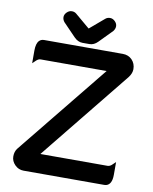

<svg xmlns="http://www.w3.org/2000/svg" viewBox="-95 -938 812 1018"><g transform="rotate(10 311.5 -428.5)"><path d="M49.8 -99.1 444.8 -586.9H89.8Q76.7 -586.9 64 -573.7L48.8 -559.1V-627.9Q48.8 -646.5 52.5 -659.9Q56.2 -673.3 64 -681.2Q74.2 -691.4 89.8 -691.4H513.7Q543.9 -691.4 563.5 -671.4Q583 -650.9 583 -621.1Q583 -598.6 565.4 -575.7L175.3 -92.8H537.1Q550.3 -92.8 563 -106L578.1 -120.6V-51.8Q578.1 1 546.9 8.8Q542 9.8 537.1 9.8H102.5Q75.7 9.8 55.9 -10Q36.1 -29.8 36.1 -55.7Q36.1 -81.5 49.8 -99.1ZM209 -867.2Q223.1 -867.2 233.4 -858.4Q271 -826.2 309.1 -794.4L312 -792.5L389.6 -858.4Q399.9 -867.2 414.6 -867.2Q429.2 -867.2 441.2 -855.2Q453.1 -843.3 453.1 -829.3Q453.1 -815.4 443.4 -802.7Q375 -732.4 374.5 -732.4Q354.5 -711.9 330.1 -711.9H293Q267.6 -711.9 246.6 -733.9L179.7 -803.2Q169.9 -815.4 169.9 -829.3Q169.9 -843.3 181.9 -855.2Q193.8 -867.2 209 -867.2Z"/></g></svg>

Font: YuPearl-SemiBold
Style: SemiBold
Weight: 600
Designer: Max Yao
Foundry: Max-Everyday
Version: Version 1.011; ttfautohint (v1.8.3)